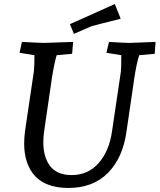

<svg xmlns="http://www.w3.org/2000/svg" viewBox="-20 -918 792 953"><path d="M141 -60Q100 -117 100 -205Q100 -234 104 -266L148 -563Q151 -588 151 -644L77 -656L89 -710Q180 -705 200 -705L343 -710L338 -651L261 -644Q248 -597 238 -533L199 -266Q195 -237 195 -212Q195 -150 219 -108Q253 -49 335 -49Q417 -49 469.5 -108.5Q522 -168 536 -266L580 -563Q582 -580 582 -644L508 -656L521 -710Q602 -705 623 -705L752 -710L748 -651L671 -644Q659 -609 647 -533L608 -266Q590 -135 516 -60Q442 15 319 15Q196 15 141 -60ZM550 -898 579 -825Q451 -793 432 -787L347 -750L327 -798Z"/></svg>

Font: Andada
Style: Italic
Weight: 400
Italic angle: -8.29999°
Designer: Carolina Giovagnoli
Foundry: Carolina Giovagnoli
Version: Version 1.003